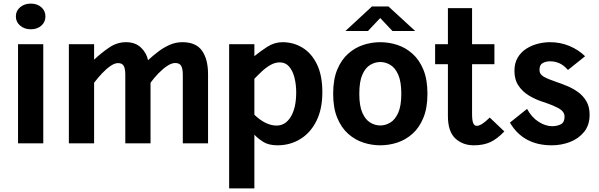

<svg xmlns="http://www.w3.org/2000/svg" viewBox="-20 -795 3320 1065"><path d="M151 -632.5Q115.5 -632.5 91.8 -652.8Q68 -673 68 -704Q68 -735 91.8 -755Q115.5 -775 151 -775Q186 -775 209 -755Q232 -735 232 -704Q232 -672.5 209 -652.5Q186 -632.5 151 -632.5ZM80 0V-550H220V0Z M362 0V-550H502V-464Q539.5 -499.5 583.8 -530.2Q628 -561 679 -561Q731.5 -561 762.8 -530.2Q794 -499.5 801 -461Q827.5 -485.5 857.2 -508.2Q887 -531 920.5 -546Q954 -561 992 -561Q1067 -561 1100.5 -513.8Q1134 -466.5 1134 -384V0H994V-379.5Q994 -413.5 985 -429.5Q976 -445.5 952 -445.5Q931.5 -445.5 907 -429Q882.5 -412.5 858.2 -387.5Q834 -362.5 815 -336V0H675V-379.5Q675 -413.5 666.5 -429.2Q658 -445 635 -445Q616 -445 592.5 -428.8Q569 -412.5 545.5 -387.5Q522 -362.5 502 -336V0Z M1519 11Q1469.5 11 1439 -8.8Q1408.5 -28.5 1391 -48V250H1251V-550H1391V-483.5Q1422 -509 1462 -535Q1502 -561 1547 -561Q1607.5 -561 1657.8 -530.5Q1708 -500 1738 -438.5Q1768 -377 1768 -283Q1768 -190 1735.2 -124.2Q1702.5 -58.5 1646 -23.8Q1589.5 11 1519 11ZM1514 -98.5Q1563.5 -98.5 1593.2 -147.8Q1623 -197 1623 -283Q1623 -326 1613.5 -364Q1604 -402 1583.8 -425.5Q1563.5 -449 1532 -449Q1505.5 -449 1480.2 -434.5Q1455 -420 1432.5 -399Q1410 -378 1391 -358V-158.5Q1454 -98.5 1514 -98.5Z M2089.5 11Q2041.5 11 1995 -4.2Q1948.5 -19.5 1910.8 -53.2Q1873 -87 1850.5 -141.8Q1828 -196.5 1828 -275Q1828 -354 1850.5 -408.5Q1873 -463 1910.8 -496.8Q1948.5 -530.5 1995 -545.8Q2041.5 -561 2089.5 -561Q2137.5 -561 2184 -545.8Q2230.5 -530.5 2268.2 -496.8Q2306 -463 2328.5 -408.5Q2351 -354 2351 -275Q2351 -196.5 2328.5 -141.8Q2306 -87 2268.2 -53.2Q2230.5 -19.5 2184 -4.2Q2137.5 11 2089.5 11ZM2089.5 -99Q2118 -99 2144.8 -115Q2171.5 -131 2188.8 -169.2Q2206 -207.5 2206 -275Q2206 -342.5 2188.8 -381Q2171.5 -419.5 2144.8 -435.2Q2118 -451 2089.5 -451Q2060.5 -451 2033.8 -435.2Q2007 -419.5 1990 -381Q1973 -342.5 1973 -275Q1973 -207.5 1990 -169.2Q2007 -131 2033.8 -115Q2060.5 -99 2089.5 -99ZM1896 -623 2043 -759H2135L2283 -623H2157L2089 -695L2021 -623Z M2608.5 11Q2546.5 11 2505.5 -27.2Q2464.5 -65.5 2464.5 -152V-439H2393.5V-550H2464.5V-750H2598.5V-550H2722.5V-439H2598.5V-162Q2598.5 -127.5 2604.8 -112.2Q2611 -97 2624.5 -97Q2650.5 -97 2696.5 -143L2777.5 -66Q2737 -23.5 2698.8 -6.2Q2660.5 11 2608.5 11Z M3040.5 11Q2882 11 2808.5 -115L2903.5 -191Q2929 -144 2967.5 -119.5Q3006 -95 3042.5 -95Q3071 -95 3091.2 -105.8Q3111.5 -116.5 3111.5 -148Q3111.5 -177 3076.5 -195.5Q3041.5 -214 2985.5 -232Q2949 -244 2914 -265Q2879 -286 2856.2 -319.5Q2833.5 -353 2833.5 -402Q2833.5 -445 2851.5 -475.2Q2869.5 -505.5 2899 -524.5Q2928.5 -543.5 2963 -552.2Q2997.5 -561 3030.5 -561Q3088.5 -561 3139 -539.8Q3189.5 -518.5 3225.5 -483L3130.5 -407Q3106.5 -434 3082 -444.5Q3057.5 -455 3030.5 -455Q3009 -455 2990.8 -445.5Q2972.5 -436 2972.5 -407Q2972.5 -382.5 2997 -369Q3021.5 -355.5 3064.5 -341Q3093 -331.5 3125.2 -318.2Q3157.5 -305 3186 -284.5Q3214.5 -264 3232.5 -233.5Q3250.5 -203 3250.5 -159Q3250.5 -101 3219.8 -63.2Q3189 -25.5 3141 -7.2Q3093 11 3040.5 11Z"/></svg>

Font: Junction
Style: Bold
Weight: 700
Designer: Caroline Hadilaksono
Foundry: Caroline Hadilaksono, Tyler Finck, The League of Moveable Type
Version: Version 2.000; ttfautohint (v1.8.3)